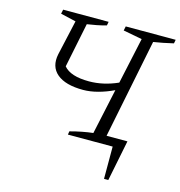

<svg xmlns="http://www.w3.org/2000/svg" viewBox="-119 -753 976 1040"><g transform="rotate(15 369.0 -233.0)"><path d="M323 -255Q224 -255 176.5 -295Q129 -335 144 -407L188 -603L102 -623L107 -647H362L358 -626Q330 -618 304 -613Q278 -608 251 -604L200 -354Q238 -308 342 -308Q422 -308 503 -344L559 -603L453 -623L458 -647H738L734 -626Q704 -619 676.5 -613.5Q649 -608 623 -604L511 -48H628L582 181H558V0H307L310 -19Q343 -28 376.5 -34.5Q410 -41 438 -44L493 -299Q449 -278 405.5 -266.5Q362 -255 323 -255Z"/></g></svg>

Font: Piazzolla Light
Style: Italic
Weight: 300
Italic angle: -11.3°
Designer: Juan Pablo del Peral
Foundry: Huerta Tipografica
Version: Version 1.330